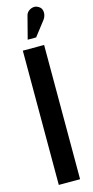

<svg xmlns="http://www.w3.org/2000/svg" viewBox="-137 -932 470 967"><g transform="rotate(-15 97.5 -449.0)"><path d="M181 -822Q190 -834 192.5 -847.5Q195 -861 191 -873Q187 -885 174 -892Q161 -900 147 -897.5Q133 -895 122.5 -886Q112 -877 109 -863L79 -747H123ZM41 0H152V-700H41Z"/></g></svg>

Font: Advent Pro
Style: Bold
Weight: 700
Designer: VivaRado, Andreas Kalpakidis
Foundry: VivaRado, Andreas Kalpakidis
Version: Version 3.000